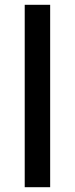

<svg xmlns="http://www.w3.org/2000/svg" viewBox="-20 -780 312 800"><path d="M189 0V-760H83V0Z"/></svg>

Font: Noto Sans Gujarati Medium
Style: Regular
Weight: 500
Designer: Jelle Bosma - Monotype Design Team, Universal Thirst
Foundry: Monotype Imaging Inc.
Version: Version 2.106